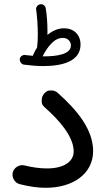

<svg xmlns="http://www.w3.org/2000/svg" viewBox="-20 -854 506 915"><path d="M40.5 -31.2C40 -27.8 39.6 -24.9 39.6 -21.5C39.6 -4.4 51.3 18.6 75.2 23.9C119.6 35.2 160.6 41 198.2 41C329.6 41 423.8 -27.3 423.8 -133.8C423.8 -235.8 348.6 -328.6 255.4 -411.1C247.1 -418.9 236.8 -422.9 225.1 -422.9C224.1 -422.9 220.2 -422.9 213.4 -422.4C206.1 -421.9 198.2 -416.5 189.9 -407.2C182.6 -398.4 178.7 -388.2 178.7 -376.5C178.7 -375.5 178.7 -371.6 179.2 -364.7C179.7 -357.9 184.6 -350.1 193.8 -341.8C261.7 -281.7 331.1 -203.6 331.1 -132.3C331.1 -82 281.7 -51.3 204.1 -51.3C172.9 -51.3 132.3 -56.2 95.7 -65.9C92.3 -66.4 89.4 -66.9 85.9 -66.9C68.8 -66.9 46.4 -55.2 40.5 -31.2ZM74.2 -572.3V-569.8C74.2 -559.6 82 -547.9 94.2 -545.9C127.9 -541.5 158.2 -539.1 186 -539.1C283.2 -539.1 363.8 -564.5 363.8 -641.6C363.8 -689 331.5 -719.2 285.2 -719.2C255.9 -719.2 229.5 -707 206.1 -687.5V-707.5C206.1 -740.2 203.6 -782.2 198.2 -813C196.3 -826.2 186 -834 175.8 -834C174.3 -834 173.3 -834 171.9 -833.5C160.6 -832 151.9 -821.8 151.9 -812C151.9 -811 151.9 -810.1 152.3 -808.6C156.7 -777.8 160.2 -730.5 160.2 -690.9C160.2 -667.5 159.2 -647.9 157.2 -632.8V-630.9V-628.9C149.9 -617.2 143.6 -605 137.7 -591.8C137.2 -590.3 136.7 -589.4 136.2 -587.9C124.5 -588.9 112.3 -590.3 100.1 -591.8C98.6 -592.3 97.7 -592.3 96.7 -592.3C86.9 -592.3 75.7 -584.5 74.2 -572.3ZM279.8 -673.3C302.7 -673.3 317.9 -656.7 317.9 -637.2C317.9 -595.2 251 -585.4 189.5 -585.4H183.1C194.8 -609.4 209 -630.4 225.6 -647.5C242.2 -664.6 260.3 -673.3 279.8 -673.3Z"/></svg>

Font: Mikhak Medium
Style: Regular
Weight: 500
Designer: Amin Abedi
Version: Version 3.2